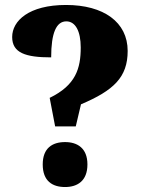

<svg xmlns="http://www.w3.org/2000/svg" viewBox="-20 -744 568 773"><path d="M246 -724C96 -724 29 -660 29 -595C29 -531 83 -513 186 -513C186 -612 207 -658 247 -658C284 -658 305 -618 305 -553C305 -468 285 -401 180 -350L202 -235H285L306 -324C438 -380 494 -433 494 -539C494 -655 397 -724 246 -724ZM242 9C291 9 332 -15 332 -82C332 -148 291 -172 242 -172C191 -172 152 -148 152 -82C152 -15 191 9 242 9Z"/></svg>

Font: Noto Serif Sinhala SemiCondensed Black
Style: Regular
Weight: 900
Width: 4
Designer: Jelle Bosma - Monotype Design Team
Foundry: Monotype Imaging Inc.
Version: Version 2.007